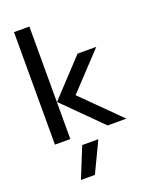

<svg xmlns="http://www.w3.org/2000/svg" viewBox="-179 -832 928 1185"><g transform="rotate(-20 284.5 -239.5)"><path d="M64.9 0V-738.8H166V0ZM411.1 0 167 -243.2 388.2 -480H511.2L289.1 -243.2L534.2 0ZM141.1 259.8 222.2 60.1H328.1L232.9 259.8Z"/></g></svg>

Font: Prompt
Style: Regular
Weight: 400
Designer: Katatrad Team
Foundry: CadsonDemak
Version: Version 1.000;PS 001.000;hotconv 1.0.88;makeotf.lib2.5.64775